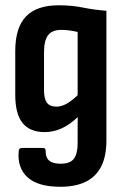

<svg xmlns="http://www.w3.org/2000/svg" viewBox="-20 -521 473 734"><path d="M211.1 193Q125.1 193 85.5 157Q45.9 121 51.4 57.9Q51.9 49.9 55.6 47.2Q59.3 44.5 64.3 44.5H144.2Q148.6 44.5 151.6 47Q154.6 49.4 154.6 56.9Q154.1 81.1 168 93Q181.8 104.9 211.6 104.9Q248.4 104.9 262.6 85.7Q276.8 66.6 276.8 26.2V-19.4Q276.8 -34 276.8 -46.6Q276.8 -59.2 277.3 -71.2L275.8 -72.2Q246.3 -44.1 215.3 -30.1Q184.3 -16 150.8 -16Q93.8 -16 66.1 -51Q38.3 -86 38.3 -158.6V-325.3Q38.3 -415.8 79.5 -458.3Q120.6 -500.8 204.3 -500.8Q254.9 -500.8 297.6 -492Q340.4 -483.3 386.8 -479.8V15.9Q386.8 76.1 366.9 115.3Q347 154.4 308 173.7Q268.9 193 211.1 193ZM195.3 -113.3Q214.5 -113.3 234.3 -124.2Q254 -135.2 276.8 -157.1V-398.8Q262.2 -402.3 245.7 -404.6Q229.2 -406.8 214.6 -406.8Q179.2 -406.8 163.8 -386.4Q148.3 -365.9 148.3 -321.3V-175.6Q148.3 -143.2 159.5 -128.2Q170.6 -113.3 195.3 -113.3Z"/></svg>

Font: Sofia Sans Condensed
Style: Regular
Weight: 400
Designer: Botio Nikoltchev, Ani Petrova
Foundry: lettersoup
Version: Version 4.100